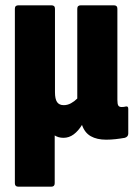

<svg xmlns="http://www.w3.org/2000/svg" viewBox="-20 -518 503 723"><path d="M49 185Q36 185 36 172V-485Q36 -498 49 -498H174Q187 -498 187 -485V-171Q187 -145 195 -133.5Q203 -122 220 -122Q234 -122 247 -129Q260 -136 271 -147V-485Q271 -498 284 -498H409Q422 -498 422 -485V-142Q422 -126 425.5 -120.5Q429 -115 438 -115Q443 -115 446.5 -115.5Q450 -116 454 -117Q463 -119 463 -108V-15Q463 -3 450 1Q433 4 415 6Q397 8 380 8Q345 8 322 -5Q299 -18 289 -47V-48Q275 -25 257.5 -12Q240 1 219 1Q209 1 200.5 -1.5Q192 -4 186 -8V172Q186 185 173 185Z"/></svg>

Font: Sofia Sans Condensed Black
Style: Regular
Weight: 900
Designer: Botio Nikoltchev, Ani Petrova
Foundry: lettersoup
Version: Version 4.101